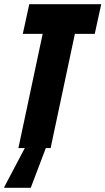

<svg xmlns="http://www.w3.org/2000/svg" viewBox="-39 -708 504 918"><path d="M49 0 165 -546H70L101 -688H445L414 -546H319L203 0ZM-19 190 -18 185 89 -18H186L185 -13L108 190Z"/></svg>

Font: Saira Condensed Black
Style: Italic
Weight: 900
Width: 3
Italic angle: -12°
Designer: Hector Gatti with collaboration of the Omnibus-Type team
Foundry: Omnibus-Type
Version: Version 1.101